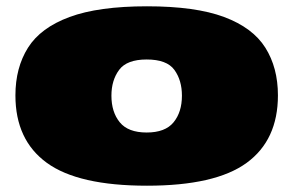

<svg xmlns="http://www.w3.org/2000/svg" viewBox="-20 -580 932 610"><path d="M29 -277Q29 -365 69 -428.5Q109 -492 201 -526Q293 -560 447 -560Q601 -560 692 -526Q783 -492 823 -428.5Q863 -365 863 -277Q863 -135 763.5 -62.5Q664 10 447 10Q229 10 129 -62.5Q29 -135 29 -277ZM334 -276Q334 -224 360.5 -191.5Q387 -159 446 -159Q505 -159 531.5 -191.5Q558 -224 558 -276Q558 -325 534 -358Q510 -391 446 -391Q383 -391 358.5 -358Q334 -325 334 -276Z"/></svg>

Font: Georama ExtraExtended Black
Style: Regular
Weight: 900
Width: 8
Designer: Jean-Baptiste Levee
Foundry: Production Type
Version: Version 1.000